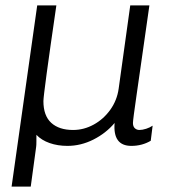

<svg xmlns="http://www.w3.org/2000/svg" viewBox="-20 -531 645 712"><path d="M420 -202 463 -511H534L506 -315Q500 -272 486.5 -179Q473 -86 473 -75Q473 -62 480 -55.5Q487 -49 497 -49Q508 -49 522 -53.5Q536 -58 546 -65L539 -9Q507 10 467 10Q398 10 405 -75Q373 -37 326.5 -13.5Q280 10 230 10Q194 10 164 -0.5Q134 -11 115 -31V-7Q115 8 114 14L94 161H23L118 -511H189Q141 -182 141 -156Q141 -102 170 -75.5Q199 -49 251 -49Q291 -49 327.5 -69Q364 -89 389 -124Q414 -159 420 -202Z"/></svg>

Font: Chivo Light Italic
Style: Regular
Weight: 300
Italic angle: -8.05°
Designer: Hector Gatti
Foundry: Omnibus-Type
Version: Version 1.007